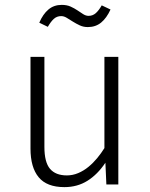

<svg xmlns="http://www.w3.org/2000/svg" viewBox="-20 -756 615 787"><path d="M412 -89Q380 -41 338.5 -15Q297 11 244 11Q172 11 138.5 -29.5Q105 -70 105 -147V-523H162V-154Q162 -91 185 -64Q208 -37 254 -37Q278 -37 300.5 -46.5Q323 -56 342.5 -72Q362 -88 378.5 -108Q395 -128 408 -149V-523H465V0H416ZM340 -645Q322 -645 307 -652Q292 -659 278.5 -667.5Q265 -676 253.5 -683Q242 -690 231 -690Q213 -690 200.5 -678.5Q188 -667 176 -646L141 -663Q156 -698 178.5 -717Q201 -736 233 -736Q254 -736 269.5 -729Q285 -722 297.5 -713.5Q310 -705 321 -698Q332 -691 343 -691Q360 -691 372.5 -702Q385 -713 397 -734L433 -717Q417 -682 394.5 -663.5Q372 -645 340 -645Z"/></svg>

Font: Jldddboxgfspflltxgxzjzlszac
Style: Regular
Weight: 300
Designer: Carrois Corporate & Edenspiekermann
Foundry: Carrois Corporate GbR & Edenspiekermann AG
Version: Version 2.001